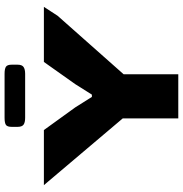

<svg xmlns="http://www.w3.org/2000/svg" viewBox="0 -800 800 840"><g transform="rotate(-90 400.0 -380.0)"><path d="M302 -243 10 -588H251L350 -451L396 -378H406L452 -451L549 -588H790L751 -528L495 -239V0H302ZM265 -703V-729Q265 -748 273.5 -754Q282 -760 305 -760H497Q519 -760 528 -754Q537 -748 537 -729V-703Q537 -684 527 -677Q517 -670 497 -670H305Q284 -670 274.5 -677Q265 -684 265 -703Z"/></g></svg>

Font: Gold Bold
Style: Regular
Weight: 400
Designer: jaiki
Version: Version 1.000